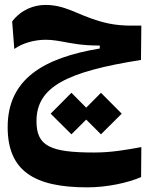

<svg xmlns="http://www.w3.org/2000/svg" viewBox="-20 -453 626 794"><path d="M340.8 321.8C423.3 321.8 509.8 302.7 563.5 279.3L564.5 155.3C500 167 439.9 177.7 370.1 177.7C188 177.7 130.9 151.4 130.9 48.3C130.9 -93.3 253.9 -156.2 563 -205.1L564.5 -347.2C494.1 -345.7 448.2 -348.1 387.2 -366.7C297.4 -393.6 250 -432.6 168 -432.6C122.1 -432.6 68.8 -414.6 30.3 -364.3L39.1 -250.5C73.2 -274.9 123 -288.6 168.9 -288.6C199.2 -288.6 225.6 -283.2 268.1 -275.4C324.7 -265.1 358.9 -265.1 392.6 -264.6V-252.4C160.2 -213.9 11.7 -126 11.7 72.8C11.7 253.4 121.1 321.8 340.8 321.8ZM397.5 102.5 483.4 17.1 397.5 -69.3 336.4 -7.8 275.4 -69.3 189.5 17.1 275.4 102.5 336.4 41.5Z"/></svg>

Font: Cascadia Code
Style: Bold
Weight: 700
Monospace: yes
Designer: Aaron Bell
Foundry: Saja Typeworks
Version: Version 2404.023